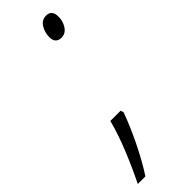

<svg xmlns="http://www.w3.org/2000/svg" viewBox="-275 -549 693 693"><g transform="rotate(-45 71.0 -203.0)"><path d="M132 -439Q102 -439 102 -472Q102 -495 114 -515Q126 -535 149 -535Q178 -535 178 -500Q178 -477 165.5 -458Q153 -439 132 -439ZM-47 129Q-21 77 4.5 14.5Q30 -48 44 -102H96L100 -91Q82 -40 52.5 20.5Q23 81 -8 129Z"/></g></svg>

Font: Noto Sans ExtraCondensed Light
Style: Italic
Weight: 300
Width: 2
Italic angle: -12°
Designer: Monotype Design Team
Foundry: Monotype Imaging Inc.
Version: Version 2.013; ttfautohint (v1.8.4.7-5d5b)